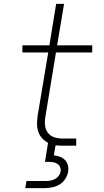

<svg xmlns="http://www.w3.org/2000/svg" viewBox="-20 -755 540 995"><path d="M111 220 117 183H217Q229 183 241 181Q253 179 264.5 173Q276 167 284 156.5Q292 146 294 134Q296 122 291.5 111Q287 100 277.5 94Q268 88 256.5 86Q245 84 233 84H213L229 -15Q212 -24 198.5 -38.5Q185 -53 178.5 -72Q172 -91 172 -112Q172 -133 175 -155L230 -483H96V-520H236L271 -735H312L276 -520H458V-483H270L215 -149Q211 -126 213.5 -104.5Q216 -83 228.5 -66.5Q241 -50 261.5 -43.5Q282 -37 304 -37H375V0H304Q295 0 286 -0.5Q277 -1 268 -2L259 50Q276 52 291 57.5Q306 63 317 74.5Q328 86 332 102Q336 118 333 135Q330 154 318 172.5Q306 191 288 201.5Q270 212 250 216Q230 220 211 220Z"/></svg>

Font: Iosevka SS04 Extralight
Style: Italic
Weight: 200
Italic angle: -9°
Monospace: yes
Designer: Belleve Invis
Foundry: Belleve Invis
Version: Version 19.0.0; ttfautohint (v1.8.4)